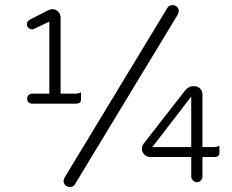

<svg xmlns="http://www.w3.org/2000/svg" viewBox="-20 -718 910 752"><path d="M729 -339.8V-142.1H576.7ZM751.5 -4.4Q760.3 -4.4 766.6 -11Q772.9 -17.6 772.9 -26.4V-103H817.4Q830.6 -103 835.4 -107.9Q839.4 -111.8 839.4 -120.1V-147.5Q828.6 -142.1 817.4 -142.1H772.9V-348.6Q772.9 -362.3 763.7 -371.1Q754.4 -380.4 741.2 -380.4H733.4Q719.7 -380.4 705.1 -363.8L544.4 -157.7Q535.6 -147 535.6 -134.8Q535.6 -122.6 545.4 -112.8Q555.2 -103 567.4 -103H729V-26.4Q729 -18.1 735.8 -11.2Q742.7 -4.4 751.5 -4.4ZM105.5 -312H275.4Q288.6 -312 293.5 -316.9Q297.4 -320.8 297.4 -329.1V-356.4Q286.6 -351.1 275.4 -351.1H217.3V-649.4Q217.3 -663.1 207.5 -672.9Q198.2 -682.1 184.6 -682.1Q178.7 -682.1 169.4 -678.2L99.1 -642.1Q90.3 -638.2 86.9 -630.4Q85.4 -627 85.4 -623Q85.4 -614.7 91.6 -608.9Q97.7 -603 105.5 -603Q108.9 -603 115.7 -606L173.3 -633.3V-351.1H105.5Q97.2 -351.1 91.8 -345.5Q86.4 -339.8 86.4 -331.1Q86.4 -322.8 91.8 -317.4Q97.2 -312 105.5 -312ZM253.4 14.2Q266.6 14.2 272.5 5.4L676.3 -661.1Q680.2 -670.4 680.2 -674.8Q680.2 -684.1 673.3 -690.9Q666.5 -697.8 656.2 -697.8Q642.6 -697.8 636.7 -689L232.9 -22.5Q229 -13.2 229 -9.8Q229 0.5 235.8 7.3Q242.7 14.2 253.4 14.2Z"/></svg>

Font: YuPearl-ExtraLight
Style: ExtraLight
Weight: 200
Designer: Max Yao
Foundry: Max-Everyday
Version: Version 1.011; ttfautohint (v1.8.3)